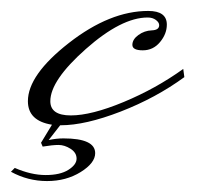

<svg xmlns="http://www.w3.org/2000/svg" viewBox="-93 -206 367 351"><path d="M-1 -21Q-1 5 36.5 5Q74 5 133 -19.5Q192 -44 242 -80L244 -65Q192 -27 127.5 -2Q63 23 18 23H17L-4 50Q10 47 23 47Q81 47 81 74Q81 92 54.5 108.5Q28 125 -7 125Q-42 125 -73 108L-66 101Q-36 114 -9.5 114Q17 114 32 104.5Q47 95 47 84Q47 73 36 66Q25 59 14 59Q3 59 -15 62L-18 55L2 22Q-42 15 -42 -21Q-42 -69 33 -127.5Q108 -186 178 -186Q212 -186 212 -161Q212 -144 199.5 -129Q187 -114 168 -114Q149 -114 149 -124Q149 -134 160 -142Q171 -150 184.5 -150.5Q198 -151 198 -160Q198 -165 192 -169.5Q186 -174 177 -174Q129 -174 64 -116.5Q-1 -59 -1 -21Z"/></svg>

Font: Monsieur La Doulaise
Style: Regular
Weight: 400
Designer: Alejandro Paul
Foundry: Alejandro Paul
Version: Version 1.000